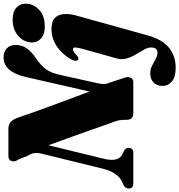

<svg xmlns="http://www.w3.org/2000/svg" viewBox="-10 -783 1004 1076"><g transform="rotate(-90 492.0 -245.0)"><path d="M140 -164Q130 -123.5 137 -96.2Q144 -69 173.5 -57L184.5 -52Q201.5 -43 201.5 -26.5Q201.5 0 174 0H1Q-14 0 -20.2 -7Q-26.5 -14 -26.5 -25.5Q-26.5 -45 -6.5 -55L8.5 -62Q31 -69.5 52 -96.8Q73 -124 84.5 -170L168.5 -513Q180 -557.5 159.5 -586.5L136 -644Q122 -662 127 -681Q132 -700 156.5 -700H306Q330.5 -700 344.5 -688.8Q358.5 -677.5 368.5 -653Q396 -572 421 -503.5Q446 -435 469.5 -372.2Q493 -309.5 517 -245.5L599 -604.5Q627.5 -727 709 -727Q739.5 -727 759 -708.8Q778.5 -690.5 778 -657Q777.5 -624.5 759.5 -597.8Q741.5 -571 701.5 -544Q662 -517 641.8 -489Q621.5 -461 611 -413.5L563 -197Q559 -178.5 559 -165.8Q559 -153 565 -137.5L594 -50Q601.5 -31 594.8 -15.5Q588 0 570 0H393Q357.5 0 358.5 -42Q360 -80.5 345 -114Q332.5 -149.5 312.5 -206.2Q292.5 -263 267.8 -332.8Q243 -402.5 216 -475.5ZM880.5 -496Q838 -496 815 -516.5Q792 -537 792 -568.5Q792 -595 807.2 -619.8Q822.5 -644.5 850.8 -660.2Q879 -676 917.5 -676Q964.5 -676 987 -655.2Q1009.5 -634.5 1009.5 -603.5Q1009.5 -561 976 -528.5Q942.5 -496 880.5 -496ZM943 -320 831.5 81Q809 162.5 762.5 200Q716 237.5 650.5 237.5Q598.5 237.5 573.5 216.5Q548.5 195.5 548.5 163Q548.5 132.5 567.5 113.8Q586.5 95 619 95Q642 95 661.8 105.2Q681.5 115.5 699.5 125.5Q717.5 135.5 735.5 135.5Q761 135.5 763.5 106.5Q766 86.5 754 64.2Q742 42 726.8 17.2Q711.5 -7.5 702.8 -35.2Q694 -63 703 -94.5L755.5 -282Q764 -313.5 764 -326Q764 -338.5 754 -338.5Q747.5 -338.5 739.2 -333.5Q731 -328.5 717 -314.5Q712.5 -311 709.2 -309.2Q706 -307.5 701.5 -307.5Q693 -307.5 690.2 -318Q687.5 -328.5 697 -348Q724 -396.5 768.8 -427.5Q813.5 -458.5 868.5 -458.5Q925.5 -458.5 942.8 -421Q960 -383.5 943 -320Z"/></g></svg>

Font: Fraunces 144pt S050 Black
Style: Italic
Weight: 900
Italic angle: -16°
Version: Version 1.000; ttfautohint (v1.8.3)